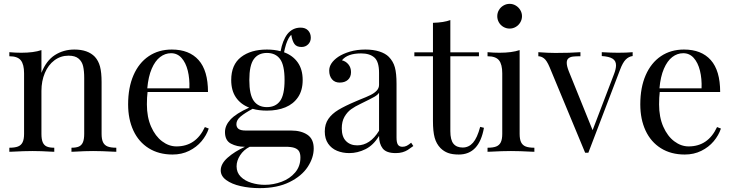

<svg xmlns="http://www.w3.org/2000/svg" viewBox="-20 -785 3792 993"><path d="M470.7 -491.2Q489.3 -470.7 497.3 -440.7Q505.4 -410.6 505.4 -359.9V-92.8Q505.4 -64.9 512.9 -49.3Q520.5 -33.7 536.9 -27.3Q553.2 -21 581.5 -21V0L566.9 -0.5Q504.4 -3.9 461.4 -3.9Q420.4 -3.9 363.3 -0.5L349.6 0V-21Q374.5 -21 388.4 -27.3Q402.3 -33.7 408.9 -49.3Q415.5 -64.9 415.5 -92.8V-381.8Q415.5 -418 409.9 -442.4Q404.3 -466.8 386.5 -481.9Q368.7 -497.1 334.5 -497.1Q293.5 -497.1 261.5 -473.1Q229.5 -449.2 211.9 -407.5Q194.3 -365.7 194.3 -314.9V-92.8Q194.3 -64.9 200.9 -49.3Q207.5 -33.7 221.7 -27.3Q235.8 -21 260.7 -21V0L247.1 -0.5Q191.4 -3.9 148.4 -3.9Q105.5 -3.9 43 -0.5L28.3 0V-21Q56.6 -21 73 -27.3Q89.4 -33.7 96.9 -49.3Q104.5 -64.9 104.5 -92.8V-405.8Q104.5 -452.1 87.6 -473.1Q70.8 -494.1 28.3 -494.1V-515.1Q59.6 -512.2 90.3 -512.2Q153.8 -512.2 194.3 -525.9V-408.2Q219.2 -471.7 263.9 -500.2Q308.6 -528.8 364.7 -528.8Q434.6 -528.8 470.7 -491.2Z M872.6 14.2Q801.3 14.2 749.3 -18.3Q697.3 -50.8 669.9 -109.6Q642.6 -168.5 642.6 -245.1Q642.6 -332 670.4 -396Q698.2 -460 749.3 -494.4Q800.3 -528.8 868.7 -528.8Q958.5 -528.8 1007.1 -474.4Q1055.7 -419.9 1055.7 -309.1H743.2Q739.7 -282.2 739.7 -245.1Q739.7 -179.2 761.5 -129.9Q783.2 -80.6 818.4 -54.2Q853.5 -27.8 892.6 -27.8Q993.2 -27.8 1039.6 -127.9L1059.6 -120.1Q1047.9 -85 1022.2 -54.4Q996.6 -23.9 958.3 -4.9Q919.9 14.2 872.6 14.2ZM741.7 -328.1H959.5Q961.4 -377.9 951.2 -419.4Q940.9 -460.9 918.9 -485.4Q897 -509.8 864.7 -509.8Q834 -509.8 808.1 -490Q782.2 -470.2 764.6 -429.4Q747.1 -388.7 741.7 -328.1Z M1602.5 -17.1Q1602.5 30.8 1571.5 78.1Q1540.5 125.5 1477.3 156.7Q1414.1 188 1322.8 188Q1270.5 188 1224.4 177.5Q1178.2 167 1149.9 146.2Q1121.6 125.5 1121.6 96.2Q1121.6 62 1157.5 30.3Q1193.4 -1.5 1247.1 -25.9H1243.7Q1205.6 -25.9 1174.6 -42Q1143.6 -58.1 1143.6 -102.1Q1143.6 -136.2 1172.1 -167Q1200.7 -197.8 1268.6 -228.5Q1224.6 -245.6 1200.2 -281.2Q1175.8 -316.9 1175.8 -371.1Q1175.8 -450.2 1226.3 -489.5Q1276.9 -528.8 1360.4 -528.8Q1398.9 -528.8 1431.2 -520Q1441.4 -575.7 1466.3 -608.9Q1493.2 -642.1 1534.7 -642.1Q1559.6 -642.1 1573.5 -627.4Q1587.4 -612.8 1587.4 -589.8Q1587.4 -569.3 1573.7 -555.7Q1560.1 -542 1539.6 -542Q1514.2 -542 1502.9 -557.4Q1491.7 -572.8 1486.3 -605Q1471.7 -591.8 1459.5 -556.2Q1451.7 -529.8 1449.2 -514.6Q1494.6 -498 1520 -461.9Q1545.4 -425.8 1545.4 -371.1Q1545.4 -317.9 1521.5 -282.5Q1497.6 -247.1 1456.1 -230Q1414.6 -212.9 1360.4 -212.9Q1318.8 -212.9 1286.6 -222.2Q1246.1 -200.7 1224.4 -182.4Q1202.6 -164.1 1202.6 -143.1Q1202.6 -126.5 1213.9 -118.2Q1225.1 -109.9 1250.5 -109.9H1485.4Q1537.6 -109.9 1570.1 -87.9Q1602.5 -65.9 1602.5 -17.1ZM1269.5 -371.1Q1269.5 -294.9 1292.7 -262.9Q1315.9 -231 1360.4 -231Q1405.3 -231 1428.5 -262.7Q1451.7 -294.4 1451.7 -371.1Q1451.7 -447.8 1428.5 -479.5Q1405.3 -511.2 1360.4 -511.2Q1315.9 -511.2 1292.7 -479.2Q1269.5 -447.3 1269.5 -371.1ZM1533.7 29.8Q1533.7 10.3 1527.1 -1.7Q1520.5 -13.7 1503.9 -19.8Q1487.3 -25.9 1457.5 -25.9H1271.5Q1239.7 -9.8 1221.7 18.3Q1203.6 46.4 1203.6 75.2Q1203.6 107.4 1225.1 128.9Q1246.6 150.4 1280.3 160.6Q1314 170.9 1349.6 170.9Q1394 170.9 1436.5 155Q1479 139.2 1506.3 107.2Q1533.7 75.2 1533.7 29.8Z M1990.7 -491.2Q2013.7 -467.8 2022.2 -436.8Q2030.8 -405.8 2030.8 -351.1V-73.2Q2030.8 -48.3 2037.8 -37.1Q2044.9 -25.9 2061.5 -25.9Q2073.7 -25.9 2084 -31.2Q2094.2 -36.6 2106.4 -46.9L2117.7 -29.8Q2100.1 -16.6 2088.4 -9.3Q2076.7 -2 2061.5 2.4Q2046.4 6.8 2026.4 6.8Q1978 6.8 1959.2 -17.3Q1940.4 -41.5 1940.4 -82Q1911.1 -33.7 1870.1 -13.4Q1829.1 6.8 1786.6 6.8Q1752 6.8 1723.1 -5.1Q1694.3 -17.1 1677 -42.2Q1659.7 -67.4 1659.7 -105Q1659.7 -143.1 1678.2 -169.9Q1696.8 -196.8 1730.5 -217Q1764.2 -237.3 1820.8 -261.2L1840.3 -269.5Q1876.5 -283.7 1896.2 -293.5Q1916 -303.2 1928.2 -316.2Q1940.4 -329.1 1940.4 -346.2V-408.2Q1940.4 -466.3 1916.3 -487.5Q1892.1 -508.8 1847.7 -508.8Q1776.9 -508.8 1748.5 -473.1Q1768.6 -468.3 1782 -451.9Q1795.4 -435.5 1795.4 -412.1Q1795.4 -386.7 1779.5 -372.3Q1763.7 -357.9 1736.8 -357.9Q1711.4 -357.9 1697 -375Q1682.6 -392.1 1682.6 -419.9Q1682.6 -459 1729.5 -491.2Q1753.9 -507.3 1789.8 -518.1Q1825.7 -528.8 1869.6 -528.8Q1910.6 -528.8 1941.9 -518.8Q1973.1 -508.8 1990.7 -491.2ZM1844.7 -248Q1815.9 -234.4 1795.9 -220Q1775.9 -205.6 1761.7 -181.2Q1747.6 -156.7 1747.6 -121.1Q1747.6 -77.6 1769.5 -55.4Q1791.5 -33.2 1827.6 -33.2Q1894 -33.2 1940.4 -108.9V-305.2Q1933.1 -293.9 1916 -284.2Q1898.9 -274.4 1844.7 -248Z M2457 -514.2V-494.1H2309.1V-106.9Q2309.1 -61.5 2325.2 -41.7Q2341.3 -22 2373 -22Q2404.3 -22 2426.3 -46.9Q2448.2 -71.8 2463.4 -128.9L2482.9 -124Q2458.5 14.2 2353 14.2Q2319.3 14.2 2297.4 6.1Q2275.4 -2 2258.3 -19Q2236.8 -41 2228 -73Q2219.2 -105 2219.2 -159.2V-494.1H2123V-514.2H2219.2V-667Q2275.4 -668.5 2309.1 -681.2V-514.2Z M2502 0ZM2679.7 -701.2Q2679.7 -684.1 2670.9 -669.2Q2662.1 -654.3 2647.5 -645.8Q2632.8 -637.2 2615.7 -637.2Q2598.6 -637.2 2583.7 -645.8Q2568.8 -654.3 2560.3 -669.2Q2551.8 -684.1 2551.8 -701.2Q2551.8 -718.3 2560.3 -732.9Q2568.8 -747.6 2583.7 -756.3Q2598.6 -765.1 2615.7 -765.1Q2632.8 -765.1 2647.5 -756.3Q2662.1 -747.6 2670.9 -732.9Q2679.7 -718.3 2679.7 -701.2ZM2743.7 -21V0L2728.5 -0.5Q2667 -3.9 2622.6 -3.9Q2578.1 -3.9 2516.6 -0.5L2501.5 0V-21Q2529.8 -21 2546.1 -27.3Q2562.5 -33.7 2570.1 -49.3Q2577.6 -64.9 2577.6 -92.8V-405.8Q2577.6 -452.1 2560.8 -473.1Q2543.9 -494.1 2501.5 -494.1V-515.1Q2532.7 -512.2 2563.5 -512.2Q2627 -512.2 2667.5 -525.9V-92.8Q2667.5 -64.9 2675 -49.3Q2682.6 -33.7 2699 -27.3Q2715.3 -21 2743.7 -21Z M3252 -515.1V-495.1Q3231.9 -492.7 3216.3 -477.1Q3200.7 -461.4 3187 -424.8L3022.9 4.9H3006.3L2822.3 -438Q2807.6 -472.7 2793.2 -483.4Q2778.8 -494.1 2764.2 -494.1V-515.1Q2815.9 -511.2 2852.1 -511.2Q2928.7 -511.2 2981.9 -515.1V-494.1Q2957 -494.1 2943.1 -492.4Q2929.2 -490.7 2920.2 -483.4Q2911.1 -476.1 2911.1 -460Q2911.1 -443.4 2921.9 -416L3044.9 -111.8L3155.3 -400.9Q3166 -428.2 3166 -447.3Q3166 -470.2 3148.4 -481.4Q3130.9 -492.7 3092.3 -495.1V-515.1Q3144 -512.2 3176.3 -512.2Q3220.2 -512.2 3252 -515.1Z M3521.5 14.2Q3450.2 14.2 3398.2 -18.3Q3346.2 -50.8 3318.8 -109.6Q3291.5 -168.5 3291.5 -245.1Q3291.5 -332 3319.3 -396Q3347.2 -460 3398.2 -494.4Q3449.2 -528.8 3517.6 -528.8Q3607.4 -528.8 3656 -474.4Q3704.6 -419.9 3704.6 -309.1H3392.1Q3388.7 -282.2 3388.7 -245.1Q3388.7 -179.2 3410.4 -129.9Q3432.1 -80.6 3467.3 -54.2Q3502.4 -27.8 3541.5 -27.8Q3642.1 -27.8 3688.5 -127.9L3708.5 -120.1Q3696.8 -85 3671.1 -54.4Q3645.5 -23.9 3607.2 -4.9Q3568.8 14.2 3521.5 14.2ZM3390.6 -328.1H3608.4Q3610.4 -377.9 3600.1 -419.4Q3589.8 -460.9 3567.9 -485.4Q3545.9 -509.8 3513.7 -509.8Q3482.9 -509.8 3457 -490Q3431.2 -470.2 3413.6 -429.4Q3396 -388.7 3390.6 -328.1Z"/></svg>

Font: TypoPRO Playfair Display
Style: Regular
Weight: 400
Designer: Claus Eggers Sørensen
Foundry: Claus Eggers Sørensen
Version: Version 1.004;PS 001.004;hotconv 1.0.70;makeotf.lib2.5.58329